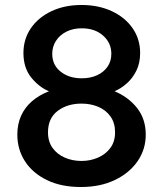

<svg xmlns="http://www.w3.org/2000/svg" viewBox="-20 -735 654 770"><path d="M304.5 15Q225 15 167.8 -13Q110.5 -41 80 -88.5Q49.5 -136 49.5 -195Q49.5 -237 64.5 -270.5Q79.5 -304 108 -328.8Q136.5 -353.5 176.5 -369Q136.5 -385.5 105.2 -424.2Q74 -463 74 -522.5Q74 -578.5 104 -622Q134 -665.5 186.5 -690.2Q239 -715 307 -715Q375.5 -715 428.8 -690Q482 -665 512 -621.5Q542 -578 542 -522.5Q542 -482.5 527.2 -452.2Q512.5 -422 489 -401Q465.5 -380 439.5 -369Q495.5 -345.5 530 -301.5Q564.5 -257.5 564.5 -195Q564.5 -136 531.8 -88.5Q499 -41 440.5 -13Q382 15 304.5 15ZM307 -89.5Q342 -89.5 372.8 -102.8Q403.5 -116 422.5 -141.5Q441.5 -167 441.5 -204.5Q441.5 -242 423.2 -267.8Q405 -293.5 374.5 -306.5Q344 -319.5 307 -319.5Q249.5 -319.5 211 -290Q172.5 -260.5 172.5 -204.5Q172.5 -167 191 -141.5Q209.5 -116 240 -102.8Q270.5 -89.5 307 -89.5ZM308 -421Q342.5 -421 369.2 -433.2Q396 -445.5 411.2 -467.5Q426.5 -489.5 426.5 -519Q426.5 -563 393.5 -592.2Q360.5 -621.5 308 -621.5Q273 -621.5 246.2 -608Q219.5 -594.5 204.5 -571.2Q189.5 -548 189.5 -519Q189.5 -474.5 223 -447.8Q256.5 -421 308 -421Z"/></svg>

Font: Geologica Thin Roman Medium
Style: Regular
Weight: 500
Version: Version 1.010;gftools[0.9.28]